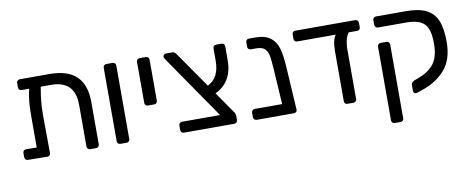

<svg xmlns="http://www.w3.org/2000/svg" viewBox="-65 -867 3319 1352"><g transform="rotate(-10 1594.0 -191.0)"><path d="M586 -327V-23Q586 -13 579.5 -6.5Q573 0 563 0H521Q511 0 504.5 -6.5Q498 -13 498 -23V-322Q498 -494 327 -494H254Q244 -436 239.5 -393Q235 -350 235 -295L237 -23Q237 -13 231 -6.5Q225 0 215 0L76 -2Q66 -2 59.5 -8.5Q53 -15 53 -25V-55Q53 -65 59.5 -71.5Q66 -78 76 -78L152 -77V-291Q152 -355 155.5 -398Q159 -441 171 -494H118Q108 -494 101.5 -500Q95 -506 95 -516V-548Q95 -558 101.5 -564.5Q108 -571 118 -571H332Q586 -571 586 -327Z M714 -23V-548Q714 -558 720.5 -564.5Q727 -571 737 -571H781Q791 -571 797.5 -564.5Q804 -558 804 -548V-23Q804 -13 797.5 -6.5Q791 0 781 0H737Q727 0 720.5 -6.5Q714 -13 714 -23Z M952 -255V-548Q952 -558 958.5 -564.5Q965 -571 975 -571H1019Q1029 -571 1035.5 -564.5Q1042 -558 1042 -548V-255Q1042 -245 1035.5 -238.5Q1029 -232 1019 -232H975Q965 -232 958.5 -238.5Q952 -245 952 -255Z M1458 -234 1562 -84Q1574 -69 1574 -54V-23Q1574 -13 1567.5 -6.5Q1561 0 1551 0H1191Q1181 0 1174.5 -6.5Q1168 -13 1168 -23V-55Q1168 -66 1174.5 -72Q1181 -78 1191 -78H1463L1150 -532Q1142 -543 1142 -551Q1142 -559 1148.5 -565Q1155 -571 1163 -571H1208Q1224 -571 1235 -555L1414 -297Q1499 -337 1499 -461V-548Q1499 -559 1505.5 -565Q1512 -571 1522 -571H1561Q1571 -571 1577 -564.5Q1583 -558 1583 -548V-450Q1583 -372 1551.5 -317.5Q1520 -263 1458 -234Z M1977 0H1933H1711Q1701 0 1694.5 -6.5Q1688 -13 1688 -23V-55Q1688 -65 1694.5 -71.5Q1701 -78 1711 -78H1907L1891 -332Q1887 -396 1881.5 -427Q1876 -458 1857 -477Q1838 -496 1797 -496H1757Q1747 -496 1740.5 -502Q1734 -508 1734 -518V-550Q1734 -560 1740.5 -566.5Q1747 -573 1757 -573H1798Q1870 -573 1908.5 -544.5Q1947 -516 1961.5 -466Q1976 -416 1981 -335L2000 -23Q2001 -13 1994.5 -6.5Q1988 0 1977 0Z M2539 -548V-516Q2539 -506 2532.5 -500Q2526 -494 2516 -494H2457Q2443 -479 2434.5 -447Q2426 -415 2426 -375V-22Q2426 -12 2419 -6Q2412 0 2402 0H2360Q2350 0 2344 -6Q2338 -12 2338 -22V-381Q2338 -422 2345 -451Q2352 -480 2364 -494H2088Q2078 -494 2071.5 -500Q2065 -506 2065 -516V-548Q2065 -558 2071.5 -564.5Q2078 -571 2088 -571H2516Q2526 -571 2532.5 -564.5Q2539 -558 2539 -548Z M2848 10Q2841 10 2835.5 5Q2830 0 2830 -9V-53Q2830 -61 2836 -68.5Q2842 -76 2852 -80L2891 -95Q2960 -121 2997 -170Q3034 -219 3034 -314Q3034 -381 3018 -419.5Q3002 -458 2965.5 -475Q2929 -492 2865 -492H2665Q2655 -492 2648.5 -498.5Q2642 -505 2642 -515V-549Q2642 -559 2648.5 -565Q2655 -571 2665 -571H2878Q2969 -571 3022.5 -545Q3076 -519 3100 -462Q3124 -405 3124 -310Q3124 -182 3061 -110.5Q2998 -39 2897 -5L2855 9Q2853 10 2848 10ZM2642 168V-359Q2642 -369 2648.5 -375.5Q2655 -382 2665 -382H2706Q2716 -382 2722.5 -375.5Q2729 -369 2729 -359V168Q2729 179 2723 185Q2717 191 2706 191H2665Q2655 191 2648.5 184.5Q2642 178 2642 168Z"/></g></svg>

Font: Contemporary
Style: Regular
Weight: 400
Designer: Victor Tran
Foundry: Victor Tran
Version: Version 1.100